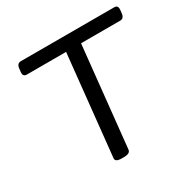

<svg xmlns="http://www.w3.org/2000/svg" viewBox="-157 -850 992 1001"><g transform="rotate(-30 338.5 -349.0)"><path d="M296 2Q258 2 260 -20L323 -624H86Q63 -624 66 -652L68 -670Q71 -700 94 -700H657Q680 -700 677 -672L675 -654Q672 -624 649 -624H413L350 -20Q348 2 310 2Z"/></g></svg>

Font: Asap Expanded Expanded Regular
Style: Italic
Weight: 400
Width: 7
Italic angle: -6°
Designer: Pablo Cosgaya
Foundry: Omnibus-Type
Version: Version 3.001; ttfautohint (v1.8.4.7-5d5b)